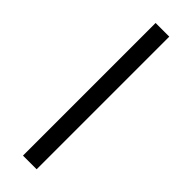

<svg xmlns="http://www.w3.org/2000/svg" viewBox="-247 -727 735 735"><g transform="rotate(45 121.0 -359.0)"><path d="M84 0V-718H158V0Z"/></g></svg>

Font: TitilliumText22L Rg
Style: Regular
Weight: 400
Designer: Campivisivi
Foundry: Campivisivi
Version: 1.000